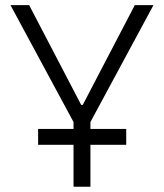

<svg xmlns="http://www.w3.org/2000/svg" viewBox="-20 -713 626 733"><path d="M125.5 -160.2V-220.7H260.7V-247.1L20 -693.4H91.3L290 -312.5H295.9L494.6 -693.4H565.9L325.2 -247.1V-220.7H461.9V-160.2H325.2V0H260.7V-160.2Z"/></svg>

Font: CaskaydiaMono NF Light
Style: Regular
Weight: 300
Designer: Aaron Bell
Foundry: Saja Typeworks
Version: Version 2111.001; ttfautohint (v1.8.4);Nerd Fonts 3.1.1